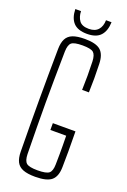

<svg xmlns="http://www.w3.org/2000/svg" viewBox="-177 -999 704 1061"><g transform="rotate(20 175.0 -468.5)"><path d="M179 5Q134 5 107.5 -5.2Q81 -15.5 69.2 -38.2Q57.5 -61 57 -98Q56 -179 55.5 -253.2Q55 -327.5 55 -400Q55 -472.5 55.5 -546.8Q56 -621 57 -702Q57.5 -739 69.2 -761.8Q81 -784.5 107.2 -794.8Q133.5 -805 178 -805Q244 -805 270.8 -781.2Q297.5 -757.5 299 -702Q300.5 -655 300.5 -618.8Q300.5 -582.5 299 -535H259Q260.5 -582.5 260.5 -618.8Q260.5 -655 259 -702Q257.5 -740.5 242.2 -753.8Q227 -767 178 -767Q128.5 -767 113.2 -753.8Q98 -740.5 97 -702Q95.5 -613 94.8 -540.2Q94 -467.5 94 -400Q94 -332.5 94.8 -259.8Q95.5 -187 97 -98Q98 -60 113.5 -46.5Q129 -33 179 -33Q231 -33 246.8 -46.5Q262.5 -60 263 -98Q263.5 -130 263.8 -156.2Q264 -182.5 263.8 -208.8Q263.5 -235 263 -267H170V-307H303Q304 -235 304 -189.5Q304 -144 303 -98Q302.5 -42.5 275 -18.8Q247.5 5 179 5ZM178 -835Q123.5 -835 98 -862.2Q72.5 -889.5 71 -942H104.5Q105.5 -908.5 121.5 -886.5Q137.5 -864.5 178 -864.5Q214 -864.5 232.5 -885.2Q251 -906 251.5 -942H284Q282.5 -890.5 257.2 -862.8Q232 -835 178 -835Z"/></g></svg>

Font: Big Shoulders Text Thin Thin
Style: Regular
Weight: 250
Version: Version 2.002